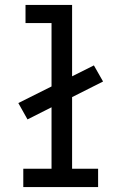

<svg xmlns="http://www.w3.org/2000/svg" viewBox="-20 -755 490 775"><path d="M74 0V-74H188V-322L91 -273L54 -339L188 -406V-662H83V-735H271V-447L359 -491L396 -426L271 -363V-74H376V0Z"/></svg>

Font: Zed Sans Extended
Style: Regular
Weight: 400
Width: 7
Designer: Belleve Invis
Foundry: Belleve Invis
Version: Version 1.0.0; ttfautohint (v1.8.4)